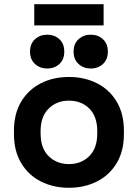

<svg xmlns="http://www.w3.org/2000/svg" viewBox="-20 -874 652 908"><path d="M306 14Q232 14 173 -16Q114 -46 80 -103Q46 -160 46 -240V-256Q46 -336 80 -393Q114 -450 173 -480Q232 -510 306 -510Q380 -510 439 -480Q498 -450 532 -393Q566 -336 566 -256V-240Q566 -160 532 -103Q498 -46 439 -16Q380 14 306 14ZM306 -98Q364 -98 402 -135.5Q440 -173 440 -243V-253Q440 -323 402.5 -360.5Q365 -398 306 -398Q248 -398 210 -360.5Q172 -323 172 -253V-243Q172 -173 210 -135.5Q248 -98 306 -98ZM409 -550Q375 -550 351.5 -571.5Q328 -593 328 -630Q328 -667 351.5 -688.5Q375 -710 409 -710Q444 -710 467 -688.5Q490 -667 490 -630Q490 -593 467 -571.5Q444 -550 409 -550ZM203 -550Q169 -550 145.5 -571.5Q122 -593 122 -630Q122 -667 145.5 -688.5Q169 -710 203 -710Q238 -710 261 -688.5Q284 -667 284 -630Q284 -593 261 -571.5Q238 -550 203 -550ZM142 -754V-854H470V-754Z"/></svg>

Font: Space Grotesk Light
Style: Bold
Weight: 700
Version: Version 2.000